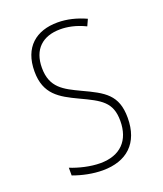

<svg xmlns="http://www.w3.org/2000/svg" viewBox="-136 -813 772 912"><g transform="rotate(-20 250.0 -357.0)"><path d="M226 10C347 10 422 -56 422 -185C422 -301 362 -332 259 -380C181 -417 120 -446 120 -546C120 -639 174 -689 264 -689C298 -689 341 -682 390 -658L405 -691C359 -712 311 -724 263 -724C155 -724 81 -665 81 -542C81 -427 149 -390 236 -349C334 -303 384 -278 384 -183C384 -84 328 -26 227 -26C177 -26 120 -40 78 -57V-18C124 -1 177 10 226 10Z"/></g></svg>

Font: Noto Sans Mono ExtraCondensed ExtraLight
Style: Regular
Weight: 200
Width: 2
Designer: Monotype Design Team
Foundry: Monotype Imaging Inc.
Version: Version 2.014